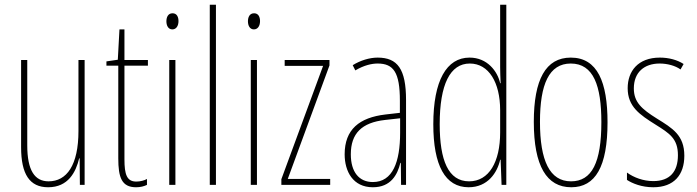

<svg xmlns="http://www.w3.org/2000/svg" viewBox="-20 -780 2941 810"><path d="M337 -527H311V-228C311 -82 261 -15 185 -15C127 -15 95 -60 95 -167V-527H69V-159C69 -45 105 10 183 10C268 10 300 -54 314 -112H316L317 0H337Z M555 -14C515 -14 505 -44 505 -108V-503H604V-527H505V-656H484L477 -528L429 -521V-503H479V-112C479 -32 493 10 554 10C573 10 587 6 600 0V-25C590 -19 572 -14 555 -14Z M708 -724C688 -724 682 -706 682 -690C682 -672 690 -656 707 -656C723 -656 733 -670 733 -691C733 -707 727 -724 708 -724ZM720 -527H694V0H720Z M891 0V-760H865V0Z M1052 -724C1032 -724 1026 -706 1026 -690C1026 -672 1034 -656 1051 -656C1067 -656 1077 -670 1077 -691C1077 -707 1071 -724 1052 -724ZM1064 -527H1038V0H1064Z M1373 0V-25H1194L1370 -504V-527H1181V-502H1343L1167 -24V0Z M1573 -537C1539 -537 1500 -525 1468 -505L1479 -483C1516 -505 1549 -512 1573 -512C1640 -512 1667 -475 1667 -355V-304L1606 -297C1496 -284 1434 -234 1434 -129C1434 -57 1469 10 1553 10C1629 10 1657 -43 1669 -93H1671L1672 0H1693V-358C1693 -489 1657 -537 1573 -537ZM1605 -274 1668 -281V-220C1668 -97 1637 -12 1553 -12C1495 -12 1460 -54 1460 -129C1460 -217 1506 -263 1605 -274Z M1957 10C2038 10 2078 -52 2090 -106H2092L2096 0H2116V-760H2090V-497C2090 -475 2091 -454 2092 -429H2090C2079 -479 2036 -537 1961 -537C1864 -537 1808 -440 1808 -256C1808 -82 1858 10 1957 10ZM1959 -15C1871 -15 1835 -104 1835 -256C1835 -424 1879 -512 1962 -512C2042 -512 2090 -432 2090 -315V-221C2090 -97 2043 -15 1959 -15Z M2543 -264C2543 -433 2501 -537 2388 -537C2282 -537 2232 -444 2232 -266C2232 -80 2286 10 2390 10C2492 10 2543 -77 2543 -264ZM2258 -266C2258 -424 2296 -512 2388 -512C2484 -512 2517 -418 2517 -265C2517 -94 2477 -15 2389 -15C2299 -15 2258 -102 2258 -266Z M2867 -123C2867 -210 2817 -239 2751 -280C2687 -320 2654 -349 2654 -407C2654 -475 2698 -512 2763 -512C2795 -512 2829 -503 2851 -487L2864 -510C2838 -527 2802 -537 2764 -537C2671 -537 2628 -479 2628 -408C2628 -330 2679 -296 2746 -254C2805 -217 2840 -195 2840 -125C2840 -56 2806 -16 2736 -16C2694 -16 2654 -31 2625 -52V-21C2648 -6 2687 10 2736 10C2824 10 2867 -43 2867 -123Z"/></svg>

Font: Noto Sans Myanmar ExtraCondensed Thin
Style: Regular
Weight: 100
Width: 2
Designer: Monotype Design Team
Foundry: Monotype Imaging Inc.
Version: Version 2.107